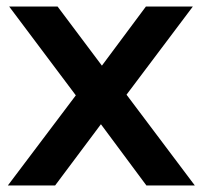

<svg xmlns="http://www.w3.org/2000/svg" viewBox="-20 -565 617 585"><path d="M4 0 211 -274.5 8 -545H155.5L290.5 -365L424.5 -545H567.5L365.5 -276.5L573.5 0H426L287.5 -186.5L148 0Z"/></svg>

Font: Encode Sans Semi Expanded SemiBold
Style: Regular
Weight: 600
Width: 6
Designer: Multiple Designers
Foundry: Impallari Type
Version: Version 3.000; ttfautohint (v1.8.3) -l 8 -r 50 -G 200 -x 14 